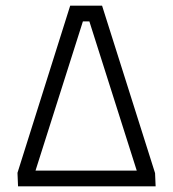

<svg xmlns="http://www.w3.org/2000/svg" viewBox="-20 -661 613 681"><path d="M42 -48 229 -641H342L530 -47L532 0H44ZM465 -56 297 -585H274L106 -56Z"/></svg>

Font: Bellota
Style: Regular
Weight: 400
Designer: Kemie Guaida
Foundry: Kemie Guaida
Version: Version 4.001